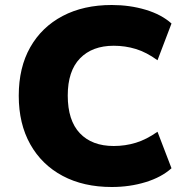

<svg xmlns="http://www.w3.org/2000/svg" viewBox="-20 -736 750 768"><path d="M427 12Q314 12 230.5 -32.5Q147 -77 101 -159Q55 -241 55 -353Q55 -466 101 -547Q147 -628 230.5 -672Q314 -716 427 -716Q499 -716 562.5 -697Q626 -678 666 -642L610 -495Q566 -527 523.5 -540Q481 -553 435 -553Q349 -553 300 -502.5Q251 -452 251 -354Q251 -254 299.5 -203Q348 -152 435 -152Q481 -152 523.5 -165Q566 -178 610 -209L666 -63Q626 -27 562.5 -7.5Q499 12 427 12Z"/></svg>

Font: Nunito Sans 9pt Black
Style: Regular
Weight: 900
Version: Version 3.101;gftools[0.9.27]